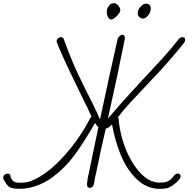

<svg xmlns="http://www.w3.org/2000/svg" viewBox="-127 -1181 1187 1210"><path d="M-104 -50Q-107 -55 -107 -63Q-107 -72 -98.5 -79.5Q-90 -87 -79 -87Q-68 -87 -63 -79Q-56 -45 -39.5 -37Q-23 -29 -4.5 -29.5Q14 -30 20 -30Q48 -30 89 -49Q161 -83 230.5 -150.5Q300 -218 354.5 -294.5Q409 -371 441 -436Q442 -438 446 -442L450 -446L441 -465Q437 -477 383 -585Q230 -899 230 -922Q230 -931 238.5 -939Q247 -947 257 -947Q268 -947 273 -939Q320 -810 364 -716Q408 -622 456 -530Q490 -461 503 -427Q569 -737 615 -938Q619 -948 628 -955Q637 -962 645 -962Q660 -962 660 -938Q617 -719 553 -434Q637 -533 742 -646Q847 -758 900 -816.5Q953 -875 1003 -939Q1013 -947 1023 -947Q1040 -947 1040 -930Q1040 -919 1032 -910Q951 -809 873 -725L833 -683Q741 -586 693.5 -534Q646 -482 617 -443L620 -436Q627 -348 655 -269Q683 -190 723.5 -132.5Q764 -75 809 -49Q843 -30 879 -30Q915 -30 934 -40Q953 -50 973 -79Q983 -87 992 -87Q1011 -87 1011 -70Q1011 -55 986.5 -33Q962 -11 940 0Q922 9 878 9Q798 9 734 -52.5Q670 -114 631 -212Q596 -301 579 -397Q559 -376 545 -372H540L521 -288Q505 -219 497 -178L478 -88Q469 -52 468 -36Q463 3 438 3Q423 3 421 -18Q424 -58 432 -85Q440 -120 450 -173L493 -379Q481 -390 472 -406Q398 -277 338.5 -198Q279 -119 204 -64Q102 9 -6 9Q-48 9 -67 -2.5Q-86 -14 -104 -50ZM546 -1105Q546 -1129 560 -1145Q571 -1161 592 -1161Q602 -1161 615 -1150V-1151Q631 -1132 631 -1117Q631 -1102 609 -1080Q587 -1058 574 -1058Q562 -1058 554 -1073.5Q546 -1089 546 -1105ZM765 -1065Q741 -1074 741 -1098Q741 -1120 759 -1139Q777 -1158 792 -1158Q823 -1158 823 -1127Q823 -1105 807 -1084.5Q791 -1064 773 -1064Z"/></svg>

Font: Bad Script
Style: Regular
Weight: 400
Italic angle: -10°
Designer: Roman Shchyukin (Gaslight Type Foundry), Cyreal (Charset Expansion)
Foundry: Gaslight
Version: Version 2.000